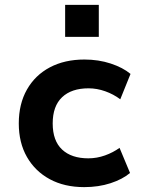

<svg xmlns="http://www.w3.org/2000/svg" viewBox="-20 -757 579 787"><path d="M325 10Q244 10 184 -22.5Q124 -55 90.5 -113.5Q57 -172 57 -251Q57 -331 90.5 -390Q124 -449 184.5 -481Q245 -513 326 -513Q384 -513 434 -496.5Q484 -480 515 -454L473 -350Q445 -371 411 -383Q377 -395 343 -395Q273 -395 234.5 -358.5Q196 -322 196 -251Q196 -180 234.5 -144Q273 -108 342 -108Q377 -108 410.5 -120Q444 -132 470 -151L513 -48Q482 -22 433 -6Q384 10 325 10ZM247 -606V-737H385V-606Z"/></svg>

Font: Nunito Sans 6pt
Style: Bold
Weight: 700
Version: Version 3.101;gftools[0.9.27]